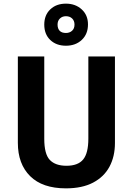

<svg xmlns="http://www.w3.org/2000/svg" viewBox="-20 -1024 728 1054"><path d="M611 -239Q611 -165 581 -109Q551 -53 491 -21.5Q431 10 342 10Q213 10 145.5 -57Q78 -124 78 -240V-714H223V-262Q223 -178 253.5 -146Q284 -114 345 -114Q408 -114 436.5 -148.5Q465 -183 465 -263V-714H611ZM342 -773Q289 -773 256 -804.5Q223 -836 223 -889Q223 -941 256 -972.5Q289 -1004 342 -1004Q394 -1004 428.5 -972.5Q463 -941 463 -890Q463 -837 429 -805Q395 -773 342 -773ZM342 -843Q362 -843 375.5 -855Q389 -867 389 -889Q389 -910 376 -922.5Q363 -935 342 -935Q322 -935 309 -922.5Q296 -910 296 -889Q296 -867 307.5 -855Q319 -843 342 -843Z"/></svg>

Font: Noto Sans Sinhala SemiCondensed
Style: Bold
Weight: 700
Width: 4
Designer: Jelle Bosma - Monotype Design Team
Foundry: Monotype Imaging Inc.
Version: Version 2.006; ttfautohint (v1.8.4.7-5d5b)